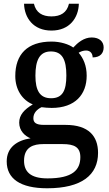

<svg xmlns="http://www.w3.org/2000/svg" viewBox="-20 -770 585 1030"><path d="M256 -606C354 -606 401 -675 403 -750H350C339 -702 305 -682 256 -682C207 -682 173 -702 162 -750H109C111 -675 158 -606 256 -606ZM233 240C419 240 506 168 506 50C506 -39 456 -100 332 -100H216C172 -100 159 -113 159 -136C159 -164 179 -184 203 -195C215 -193 242 -191 257 -191C384 -191 445 -264 445 -364C445 -418 427 -458 402 -487C413 -494 427 -499 442 -499C466 -499 477 -481 477 -462C520 -462 536 -487 536 -516C536 -545 515 -569 472 -569C430 -569 397 -541 373 -515C350 -532 305 -547 257 -547C126 -547 62 -478 62 -362C62 -290 99 -233 156 -210C109 -182 83 -153 83 -112C83 -68 114 -40 144 -28C71 -17 16 21 16 96C16 188 88 240 233 240ZM254 -243C194 -243 170 -284 170 -364C170 -448 193 -494 253 -494C314 -494 336 -450 336 -365C336 -283 315 -243 254 -243ZM235 187C141 187 109 149 109 92C109 17 162 3 212 3H316C378 3 411 19 411 73C411 142 369 187 235 187Z"/></svg>

Font: Noto Naskh Arabic UI Medium
Style: Regular
Weight: 500
Designer: Monotype Design Team, David Williams, Mohamad Dakak and Nizar Qandah
Foundry: Monotype Imaging Inc.
Version: Version 2.014